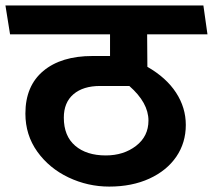

<svg xmlns="http://www.w3.org/2000/svg" viewBox="-47 -711 787 710"><path d="M640.1 -249Q640.1 -183.1 605 -131.6Q569.8 -80.1 505.4 -50.5Q440.9 -21 356.9 -21Q277.8 -21 206.3 -54.9Q134.8 -88.9 90.8 -150.4Q46.9 -211.9 46.9 -291Q46.9 -393.1 113 -448.5Q179.2 -503.9 294.9 -503.9H359.9V-584H-9.8L-26.9 -690.9H705.1L720.2 -584H497.1L498 -463.9Q567.9 -423.8 604 -368.4Q640.1 -313 640.1 -249ZM502 -265.1Q502 -331.1 431.2 -393.1H323.2Q260.3 -393.1 224.6 -362.5Q189 -332 189 -275.9Q189 -208 231 -172.1Q272.9 -136.2 344.2 -136.2Q410.2 -136.2 456.1 -171.6Q502 -207 502 -265.1Z"/></svg>

Font: Kadwa
Style: Regular
Weight: 400
Designer: Sol Matas
Foundry: Sol Matas
Version: Version 1.000;PS 001.000;hotconv 1.0.70;makeotf.lib2.5.58329